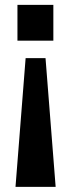

<svg xmlns="http://www.w3.org/2000/svg" viewBox="-20 -564 285 768"><path d="M202.6 183.6 162.1 -331.5H82.5L42 183.6ZM193.4 -401.4V-544.4H49.8V-401.4Z"/></svg>

Font: Winston SemiBold
Style: Regular
Weight: 600
Designer: Vernon Adams, Kim Jin-seong, David Berlow, Cristiano Sobral
Foundry: The Winston Project Authors
Version: Version 3.004